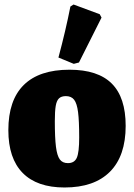

<svg xmlns="http://www.w3.org/2000/svg" viewBox="-20 -822 594 851"><path d="M17 -245Q17 -378 85.5 -445.5Q154 -513 288 -513Q414 -513 475.5 -451.5Q537 -390 537 -264Q537 -131 467.5 -61Q398 9 266 9Q144 9 80.5 -55.5Q17 -120 17 -245ZM331 -212Q331 -286 326 -325Q321 -364 308.5 -380Q296 -396 272 -396Q252 -396 241.5 -386Q231 -376 227 -352.5Q223 -329 223 -285Q223 -211 228 -171.5Q233 -132 245 -115.5Q257 -99 281 -99Q310 -99 320.5 -123Q331 -147 331 -212ZM239 -567Q271 -686 292 -793L306 -802L422 -759L430 -744L330 -545L307 -539Z"/></svg>

Font: Alegreya SC Black
Style: Regular
Weight: 900
Designer: Juan Pablo del Peral
Foundry: Huerta Tipografica
Version: Version 2.007; ttfautohint (v1.6)